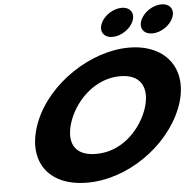

<svg xmlns="http://www.w3.org/2000/svg" viewBox="-68 -1171 1253 1254"><g transform="rotate(-5 558.0 -544.0)"><path d="M775.3 -1103C719.2 -1103 657.5 -1062 636.9 -1011C616.3 -960 644.8 -919 701 -919C757 -919 818.7 -960 839.3 -1011C859.9 -1062 831.4 -1103 775.3 -1103ZM1036 -1103C979.9 -1103 918.2 -1062 897.6 -1011C877 -960 905.5 -919 961.6 -919C1017.8 -919 1079.4 -960 1100 -1011C1120.6 -1062 1092.1 -1103 1036 -1103ZM169.8 -413C72.4 -172 186.1 15 454.5 15C715.2 15 986.5 -172 1083.9 -413C1181.3 -654 1051.8 -840 799.9 -840C550.2 -840 267.2 -654 169.8 -413ZM393.1 -413C442.8 -536 567.3 -659 726.8 -659C887.4 -659 910.3 -536 860.6 -413C810.9 -290 693 -167 528 -167C358.6 -167 343.4 -290 393.1 -413Z"/></g></svg>

Font: Hussar
Style: BdWideOblFour
Weight: 700
Foundry: Cannot Into Space Fonts
Version: Version 2.00